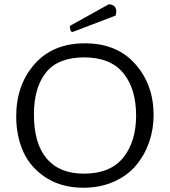

<svg xmlns="http://www.w3.org/2000/svg" viewBox="-20 -868 796 900"><path d="M320 -718 312 -721 307 -741 310 -748 490 -848Q525 -846 525 -814Q525 -806 522 -795ZM700 -329Q700 -262 679 -201.5Q658 -141 618 -93Q578 -45 514 -16.5Q450 12 371 12Q269 12 196 -35Q123 -82 89.5 -156Q56 -230 56 -322Q56 -470 142 -567.5Q228 -665 378 -665Q528 -665 614 -568Q700 -471 700 -329ZM373 -54Q497 -54 557.5 -129Q618 -204 618 -326Q618 -453 557.5 -526Q497 -599 375 -599Q252 -599 195.5 -528Q139 -457 139 -332Q139 -195 199 -124.5Q259 -54 373 -54Z"/></svg>

Font: Quattrocento Sans
Style: Regular
Weight: 400
Designer: Pablo Impallari
Foundry: Pablo Impallari, Igino Marini, Brenda Gallo
Version: Version 2.000